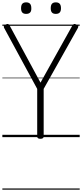

<svg xmlns="http://www.w3.org/2000/svg" viewBox="-20 -1165 697 1631"><path d="M323 14Q296 14 296 -5V-410L15 -928Q10 -938 13.5 -944.5Q17 -951 29 -957Q42 -963 49 -961Q56 -959 63 -946L324 -463L593 -945Q601 -959 608.5 -961Q616 -963 628 -957Q641 -951 644 -944.5Q647 -938 642 -928L351 -410V-5Q351 14 323 14ZM202 -1047Q180 -1047 169.5 -1058.5Q159 -1070 159 -1095Q159 -1121 169.5 -1133Q180 -1145 202 -1145Q224 -1145 235 -1133Q246 -1121 246 -1095Q247 -1070 235.5 -1058.5Q224 -1047 202 -1047ZM454 -1047Q432 -1047 421.5 -1058.5Q411 -1070 411 -1095Q411 -1121 421.5 -1133Q432 -1145 454 -1145Q476 -1145 487 -1133Q498 -1121 498 -1095Q498 -1070 487 -1058.5Q476 -1047 454 -1047ZM0 436H657V446H0ZM0 -20H657V0H0ZM0 -505H657V-500H0ZM0 -956H657V-946H0Z"/></svg>

Font: Playwrite HU Guides
Style: Regular
Weight: 400
Designer: Veronika Burian, José Scaglione
Foundry: TypeTogether
Version: Version 1.003